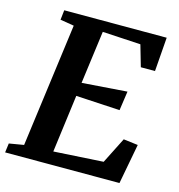

<svg xmlns="http://www.w3.org/2000/svg" viewBox="-116 -839 870 935"><g transform="rotate(15 319.5 -371.5)"><path d="M-6 0 0 -46.5 74 -59 157 -682.5 87.5 -694 93 -743H609.5L596.5 -571.5H525L494 -679L301.5 -690L266 -423.5L493 -440L479 -343L257.5 -355.5L219.5 -65L469.5 -80L535.5 -211L608.5 -202L570.5 0Z"/></g></svg>

Font: Merriweather 20pt
Style: Bold Italic
Weight: 700
Italic angle: -7.8°
Version: Version 2.101